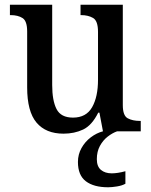

<svg xmlns="http://www.w3.org/2000/svg" viewBox="-20 -556 639 813"><path d="M249 10Q174 10 134.5 -37Q95 -84 95 -186V-423Q95 -467 75.5 -479.5Q56 -492 25 -492H22V-536H201V-196Q201 -130 219.5 -94Q238 -58 289 -58Q345 -58 370 -102Q395 -146 395 -218V-421Q395 -468 374 -480Q353 -492 324 -492H321V-536H500V-111Q500 -66 521 -55Q542 -44 572 -44H576V0H416L401 -79H396Q369 -25 332 -7.5Q295 10 249 10ZM438 237Q377 237 343.5 211.5Q310 186 310 130Q310 98 325 71Q340 44 364.5 25.5Q389 7 416 0H476Q456 7 436 22.5Q416 38 403 62Q390 86 390 118Q390 149 407.5 163.5Q425 178 453 178Q478 178 511 169V222Q497 230 475 233.5Q453 237 438 237Z"/></svg>

Font: Noto Serif Bengali SemiCondensed Medium
Style: Regular
Weight: 500
Width: 4
Designer: Juan Bruce, Universal Thirst, Indian Type Foundry and the Monotype Design Team.
Foundry: Monotype Imaging Inc.
Version: Version 2.003; ttfautohint (v1.8.4.7-5d5b)